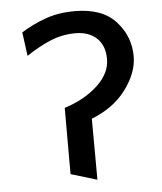

<svg xmlns="http://www.w3.org/2000/svg" viewBox="-50 -740 654 774"><g transform="rotate(-5 276.5 -353.5)"><path d="M281 -696Q392 -696 447 -635.5Q502 -575 502 -494Q502 -428 452 -360.5Q402 -293 312 -258L313 -11L207 -43V-311Q289 -337 341.5 -386Q394 -435 394 -492Q394 -547 362 -577Q330 -607 276 -607Q222 -607 173.5 -586.5Q125 -566 76 -533L63 -629Q109 -658 162 -677Q215 -696 281 -696Z"/></g></svg>

Font: Palanquin Medium
Style: Regular
Weight: 500
Designer: Pria Ravichandran
Version: Version 1.0.4